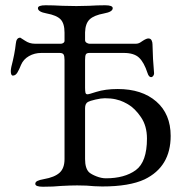

<svg xmlns="http://www.w3.org/2000/svg" viewBox="-20 -704 708 729"><path d="M114 -6Q114 -13 122 -17Q130 -21 147 -24Q187 -31 206 -48Q225 -65 225 -100V-476Q225 -491 221.5 -497Q218 -503 206 -503H137Q111 -503 90 -491Q69 -479 60 -458Q53 -440 46 -428.5Q39 -417 29 -417Q21 -417 21 -434Q21 -440 23 -450Q36 -500 40 -538Q42 -561 57 -561Q58 -561 75 -549.5Q92 -538 112 -538H212Q216 -538 220.5 -541Q225 -544 225 -549V-580Q225 -615 210 -630.5Q195 -646 157 -653Q124 -659 124 -673Q124 -684 153 -684Q181 -684 217 -682L270 -681L318 -682Q350 -684 379 -684Q408 -684 408 -673Q408 -659 375 -653Q337 -646 320.5 -630.5Q304 -615 303 -581V-552Q303 -545 309 -541.5Q315 -538 319 -538H496Q505 -538 513 -543Q521 -548 522 -549Q536 -558 543 -558Q552 -558 555.5 -551Q559 -544 559 -536Q560 -480 565 -426V-425Q565 -420 561.5 -415.5Q558 -411 554 -411Q545 -411 540 -427Q527 -467 508 -485Q489 -503 450 -503H320Q309 -503 306 -497.5Q303 -492 303 -476V-371Q303 -358 304.5 -352Q306 -346 312 -346Q318 -346 345 -355Q380 -366 427 -366Q519 -366 573.5 -318.5Q628 -271 628 -188Q628 -71 529 -23Q471 4 368 4L338 3Q311 0 273 0Q248 0 212 2Q184 5 143 5Q114 5 114 -6ZM538 -178Q538 -226 515 -259.5Q492 -293 466 -308Q463 -310 450 -316.5Q437 -323 419 -327Q401 -331 378 -331Q364 -331 342.5 -326Q321 -321 314 -317Q303 -311 303 -293V-100Q303 -65 318 -50Q327 -42 346 -34.5Q365 -27 382 -27Q453 -27 495.5 -58Q538 -89 538 -178Z"/></svg>

Font: EB Garamond
Style: Regular
Weight: 400
Designer: Georg Duffner and Octavio Pardo
Foundry: Georg Duffner
Version: Version 1.000; ttfautohint (v1.6)